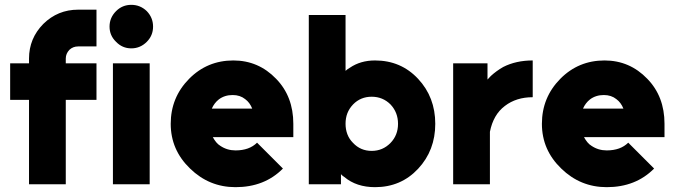

<svg xmlns="http://www.w3.org/2000/svg" viewBox="-20 -762 2782 794"><path d="M303 -722Q219 -722 159 -663Q100 -603 100 -520V-500H22V-349H100V0H252V-349H379V-500H252V-520Q252 -540 267 -556Q282 -570 303 -570H379V-722Z M447 0H599V-500H447ZM613 -652Q613 -689 587 -716Q560 -742 523 -742Q486 -742 460 -716Q433 -689 433 -652Q433 -615 460 -589Q486 -562 523 -562Q560 -562 587 -589Q613 -615 613 -652Z M1193 -195V-250Q1193 -363 1122 -436Q1049 -512 945 -512Q837 -512 762 -436Q686 -359 686 -250Q686 -142 766 -65Q845 12 954 12Q1074 12 1150 -65L1043 -172Q1011 -140 954 -140Q919 -140 891 -159Q881 -165 873.5 -174.5Q866 -184 860 -195ZM942 -369Q973 -369 994 -352Q1013 -338 1023 -313H856Q866 -336 885 -351Q909 -369 942 -369Z M1517 -362Q1563 -362 1595 -330Q1626 -297 1626 -250Q1626 -203 1595 -171Q1563 -138 1517 -138Q1471 -138 1440 -171Q1424 -187 1416.5 -207Q1409 -227 1409 -250Q1409 -274 1416.5 -293.5Q1424 -313 1440 -330Q1471 -362 1517 -362ZM1531 -512Q1471 -512 1427 -482Q1422 -479 1417.5 -476Q1413 -473 1409 -469V-700H1257V0H1390V-42Q1393 -38 1397 -35Q1401 -32 1404 -30Q1454 12 1531 12Q1638 12 1709 -64Q1780 -140 1780 -250Q1780 -360 1709 -436Q1638 -512 1531 -512Z M1854 -500V0H2006V-217Q2020 -288 2068 -324Q2115 -360 2183 -360V-512Q2114 -512 2061 -485Q2033 -469 2010 -448Q2006 -444 2002.5 -440Q1999 -436 1996 -433V-500Z M2728 -195V-250Q2728 -363 2657 -436Q2584 -512 2480 -512Q2372 -512 2297 -436Q2221 -359 2221 -250Q2221 -142 2301 -65Q2380 12 2489 12Q2609 12 2685 -65L2578 -172Q2546 -140 2489 -140Q2454 -140 2426 -159Q2416 -165 2408.5 -174.5Q2401 -184 2395 -195ZM2477 -369Q2508 -369 2529 -352Q2548 -338 2558 -313H2391Q2401 -336 2420 -351Q2444 -369 2477 -369Z"/></svg>

Font: Unageo
Style: ExtraBold
Weight: 800
Designer: Richard Sepsi
Foundry: Richard Sepsi
Version: Version 2.000